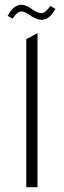

<svg xmlns="http://www.w3.org/2000/svg" viewBox="-20 -784 267 804"><path d="M212 -747Q187 -701 154 -701Q131 -701 100 -724Q82 -736 71 -736Q52 -736 33 -706L12 -718Q37 -764 70 -764Q89 -764 115 -745Q137 -729 153 -729Q170 -729 191 -759ZM90 0V-620L137 -645V0Z"/></svg>

Font: TajawalTap
Style: Regular
Weight: 300
Designer: Boutros Fonts
Foundry: Created by Boutros International 2017
Version: Version 2.700